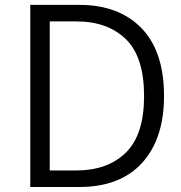

<svg xmlns="http://www.w3.org/2000/svg" viewBox="-20 -751 725 771"><path d="M101.6 0V-731.4H298.8Q457 -731.4 547.9 -638.2Q638.7 -544.9 638.7 -365.2Q638.7 -194.3 550.8 -97.2Q462.9 0 296.9 0ZM179.7 -66.4H285.2Q412.1 -66.4 485.4 -138.2Q558.6 -210 558.6 -365.2Q558.6 -522.5 485.4 -593.8Q412.1 -665 287.1 -665H179.7Z"/></svg>

Font: Batunionen A1
Style: Regular
Weight: 400
Designer: HanYang I&C Co.,Ltd.
Foundry: HanYang I&C Co.,Ltd.
Version: Version 2.50; ttfautohint (v1.6)